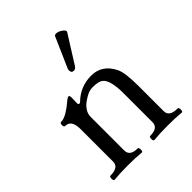

<svg xmlns="http://www.w3.org/2000/svg" viewBox="-195 -796 912 912"><g transform="rotate(-45 261.0 -340.0)"><path d="M35.2 0ZM379.4 -652.3 292 -513.2Q283.2 -499 272 -499Q255.9 -499 255.9 -517.1Q255.9 -522.9 258.3 -527.8L324.2 -677.7Q327.1 -684.1 336.4 -684.1Q353 -684.1 370.6 -669.9Q380.4 -662.1 380.4 -655.8Q380.4 -654.3 379.4 -652.3ZM437.5 -62Q437.5 -23.9 493.7 -23.9Q500.5 -23.9 500.5 -10Q500.5 3.9 493.7 3.9Q456.1 0 402.1 0Q348.1 0 309.1 3.9Q302.2 3.9 302.2 -10Q302.2 -23.9 309.1 -23.9Q362.8 -23.9 362.8 -62V-258.8Q362.8 -299.8 355.7 -328.4Q348.6 -356.9 333.5 -368.9Q318.4 -380.9 280.3 -380.9Q259.8 -380.9 243.2 -372.6Q226.6 -364.3 210.7 -352.8Q194.8 -341.3 183.8 -324.5Q172.9 -307.6 172.9 -288.1V-62Q172.9 -23.9 225.1 -23.9Q231.9 -23.9 231.9 -10Q231.9 3.9 225.1 3.9Q187.5 0 134 0Q80.6 0 42 3.9Q35.2 3.9 35.2 -10Q35.2 -23.9 42 -23.9Q98.1 -23.9 98.1 -62V-280.3Q98.1 -342.8 57.1 -342.8Q48.8 -342.8 48.8 -356.4Q48.8 -370.1 57.1 -370.1Q75.7 -370.1 99.9 -384.8Q124 -399.4 142.1 -415.3Q160.2 -431.2 167.5 -431.2Q174.3 -431.2 173.8 -416L172.9 -380.4Q172.4 -370.1 179.7 -370.1Q183.6 -370.1 187 -373Q239.3 -424.8 313.5 -424.8Q385.7 -424.8 421.4 -353Q437.5 -320.8 437.5 -231.9Z"/></g></svg>

Font: Junicode
Style: Regular
Weight: 400
Designer: Peter S. Baker
Foundry: Briery Creek Software
Version: Version 0.7.2